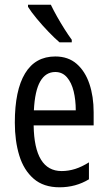

<svg xmlns="http://www.w3.org/2000/svg" viewBox="-20 -786 458 816"><path d="M215 -546Q270 -546 306 -514.5Q342 -483 360 -429.5Q378 -376 378 -309V-253H123Q126 -59 242 -59Q271 -59 299.5 -68Q328 -77 358 -96V-24Q302 10 233 10Q165 10 123 -26.5Q81 -63 62 -125Q43 -187 43 -265Q43 -402 86.5 -474Q130 -546 215 -546ZM215 -480Q174 -480 151 -440Q128 -400 124 -317H302Q302 -361 293 -398Q284 -435 264.5 -457.5Q245 -480 215 -480ZM196 -766Q207 -743 222.5 -715.5Q238 -688 254.5 -662Q271 -636 285 -617V-606H233Q213 -623 186.5 -650.5Q160 -678 136 -707Q112 -736 99 -757V-766Z"/></svg>

Font: Noto Sans Myanmar ExtraCondensed
Style: Regular
Weight: 400
Width: 2
Designer: Monotype Design Team
Foundry: Monotype Imaging Inc.
Version: Version 2.107; ttfautohint (v1.8.4.7-5d5b)